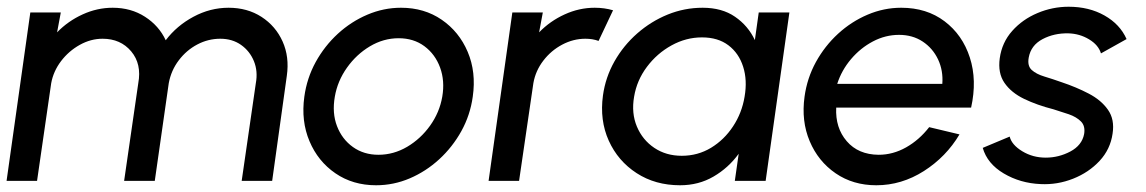

<svg xmlns="http://www.w3.org/2000/svg" viewBox="-30 -537 3401 570"><path d="M-10.5 0 60 -500H150.5L139.5 -441Q172 -474.5 215.2 -494.2Q258.5 -514 304.5 -514Q359 -514 400.5 -487.2Q442 -460.5 462 -417.5Q494.5 -460.5 544.2 -487.2Q594 -514 648.5 -514Q704.5 -514 746.5 -486.8Q788.5 -459.5 809 -413.8Q829.5 -368 821.5 -312L778 0H687.5L729.5 -290Q736 -325.5 723.8 -355.5Q711.5 -385.5 685.5 -403.8Q659.5 -422 624 -422Q588 -422 555.8 -405Q523.5 -388 500.8 -358Q478 -328 471 -290L429.5 0H338.5L380.5 -290Q391 -347 359.5 -384.5Q328 -422 274.5 -422Q239.5 -422 206.8 -403.8Q174 -385.5 151.2 -355.5Q128.5 -325.5 122 -290L80 0Z M1086.5 13Q1017.5 13 965.8 -22.5Q914 -58 888.8 -117.8Q863.5 -177.5 873.5 -250Q881 -305 907.2 -352.8Q933.5 -400.5 973 -436.8Q1012.5 -473 1060.8 -493.5Q1109 -514 1160.5 -514Q1229.5 -514 1281.2 -478.5Q1333 -443 1358.5 -383Q1384 -323 1373.5 -250Q1366 -195.5 1339.8 -148Q1313.5 -100.5 1274 -64.2Q1234.5 -28 1186.5 -7.5Q1138.5 13 1086.5 13ZM1093.5 -77.5Q1138.5 -77.5 1178.8 -101.2Q1219 -125 1247 -164.2Q1275 -203.5 1283 -250Q1291 -297 1276.5 -336.5Q1262 -376 1230 -399.8Q1198 -423.5 1153.5 -423.5Q1108.5 -423.5 1068.2 -399.5Q1028 -375.5 1000 -336Q972 -296.5 964 -250Q955.5 -201.5 970.5 -162.5Q985.5 -123.5 1017.8 -100.5Q1050 -77.5 1093.5 -77.5Z M1420.5 0 1491 -500H1581.5L1570.5 -441Q1603 -474.5 1646.2 -494.2Q1689.5 -514 1735.5 -514Q1764.5 -514 1790 -506.5L1747 -415.5Q1729.5 -422 1708 -422Q1672 -422 1639 -404.5Q1606 -387 1583 -357Q1560 -327 1553.5 -290.5L1511 0Z M2222.5 -500H2313.5L2243 0H2151.5L2163 -80.5Q2132.5 -38.5 2088.2 -12.8Q2044 13 1989 13Q1915.5 13 1860 -23Q1804.5 -59 1777.2 -119.5Q1750 -180 1760 -253.5Q1767.5 -307.5 1794.2 -354.8Q1821 -402 1861.8 -437.8Q1902.5 -473.5 1952.2 -493.8Q2002 -514 2056 -514Q2113.5 -514 2152.2 -487.2Q2191 -460.5 2211 -418ZM1994 -74.5Q2041.5 -74.5 2080.8 -98.2Q2120 -122 2146.2 -161.8Q2172.5 -201.5 2180.5 -250Q2189 -299 2176.2 -339Q2163.5 -379 2132.5 -402.5Q2101.5 -426 2054 -426Q2006.5 -426 1963.5 -402.2Q1920.5 -378.5 1890.5 -338.5Q1860.5 -298.5 1852.5 -250Q1844 -201 1860.8 -161.2Q1877.5 -121.5 1912.5 -98Q1947.5 -74.5 1994 -74.5Z M2571.5 13Q2502.5 13 2450.8 -22.5Q2399 -58 2373.8 -117.8Q2348.5 -177.5 2358.5 -250Q2366 -305 2392.2 -352.8Q2418.5 -400.5 2458 -436.8Q2497.5 -473 2545.8 -493.5Q2594 -514 2645.5 -514Q2721 -514 2774.2 -473.8Q2827.5 -433.5 2849.2 -366.2Q2871 -299 2853 -217.5H2452.5Q2449.5 -157.5 2483.8 -117.8Q2518 -78 2578.5 -77.5Q2621 -77.5 2660 -99.5Q2699 -121.5 2728.5 -159.5L2818.5 -138Q2779 -71.5 2712.8 -29.2Q2646.5 13 2571.5 13ZM2455.5 -288H2767.5Q2770.5 -327.5 2754.8 -360.8Q2739 -394 2709 -413.8Q2679 -433.5 2639 -433.5Q2598.5 -433.5 2561.5 -414Q2524.5 -394.5 2496.5 -361.5Q2468.5 -328.5 2455.5 -288Z M3059.5 9.5Q2999 7 2950 -22Q2901 -51 2887.5 -98L2967.5 -131.5Q2973.5 -107 3004.8 -88Q3036 -69 3074.5 -69Q3113 -69 3147.5 -87.2Q3182 -105.5 3188.5 -139Q3192.5 -163 3179 -176.5Q3165.5 -190 3143 -197.8Q3120.5 -205.5 3097.5 -212.5Q3048.5 -225 3010.2 -243.5Q2972 -262 2952 -291Q2932 -320 2938 -364Q2944.5 -411 2975 -445.2Q3005.5 -479.5 3050 -498.2Q3094.5 -517 3142.5 -517Q3203 -517 3249 -491Q3295 -465 3314.5 -421L3238.5 -378.5Q3231 -403.5 3203.2 -420.2Q3175.5 -437 3142 -438Q3099.5 -439 3065 -420.8Q3030.5 -402.5 3024 -366Q3019.5 -341.5 3033 -329.2Q3046.5 -317 3070.5 -309.8Q3094.5 -302.5 3121.5 -293Q3165 -278.5 3202 -259.2Q3239 -240 3259.2 -211.2Q3279.5 -182.5 3273 -140.5Q3266.5 -94 3234.5 -59.5Q3202.5 -25 3155.8 -6.5Q3109 12 3059.5 9.5Z"/></svg>

Font: Urbanist Medium
Style: Italic
Weight: 500
Italic angle: -8°
Designer: Corey Hu
Foundry: Corey Hu
Version: Version 1.330; ttfautohint (v1.8.4.7-5d5b)